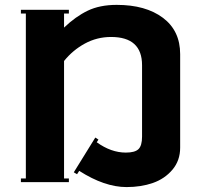

<svg xmlns="http://www.w3.org/2000/svg" viewBox="-20 -740 832 780"><path d="M64.9 0V-15.1H85V-685.1H64.9V-700.2H259.8V-685.1H240.2V-627.9Q287.1 -672.9 336.2 -696.5Q385.3 -720.2 454.1 -720.2Q571.8 -720.2 641.8 -667.7Q711.9 -615.2 711.9 -520V-140.1Q711.9 -87.9 680.7 -50.8Q649.4 -13.7 601.3 3.2Q553.2 20 494.1 20Q404.8 20 301.8 -45.9L293 -32.2L279.8 -40L367.2 -181.2L379.9 -172.9L373 -162.1Q431.2 -120.1 491.2 -120.1Q528.3 -120.1 542.7 -134.3Q557.1 -148.4 557.1 -185.1V-475.1Q557.1 -589.8 431.2 -589.8Q374 -589.8 324.7 -563Q275.4 -536.1 240.2 -492.2V-15.1H259.8V0Z"/></svg>

Font: Copperplate CC
Style: Bold
Weight: 700
Designer: indestructible type*
Foundry: Cowboy Collective
Version: Version 1.000